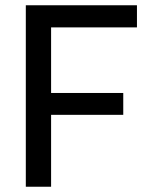

<svg xmlns="http://www.w3.org/2000/svg" viewBox="-20 -709 565 729"><path d="M78 0V-689H500V-605H174V-356H448V-273H174V0Z"/></svg>

Font: Cairo Play SemiBold
Style: Regular
Weight: 600
Designer: Mohamed Gaber, Accademia di Belle Arti di Urbino
Foundry: Kief Type Foundry, Accademia di Belle Arti di Urbino
Version: Version 3.130;gftools[0.9.24]